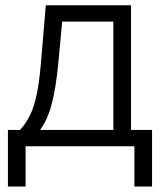

<svg xmlns="http://www.w3.org/2000/svg" viewBox="-20 -550 618 722"><path d="M9.8 -61.5H55.7Q78.6 -86.9 93.8 -118.7Q108.9 -150.4 118.4 -196.5Q127.9 -242.7 133.8 -311.5L152.3 -530.3H472.7V-61.5H551.8V151.4H485.4V0H76.2V151.4H9.8ZM406.2 -61.5V-468.8H213.9L199.2 -311.5Q190.4 -220.7 175 -160.9Q159.7 -101.1 130.9 -61.5Z"/></svg>

Font: Pretendard JP Light
Style: Regular
Weight: 300
Designer: Base glyphs from Inter by Rasmus Andersson; Hangeul glyphs from Noto Sans CJK(Source Han Sans) by Jang Soo-young and Kan
Foundry: Kil Hyung-jin
Version: Version 1.309